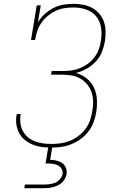

<svg xmlns="http://www.w3.org/2000/svg" viewBox="-20 -763 640 1003"><path d="M249 8Q224 8 199.5 5Q175 2 152.5 -7Q130 -16 111.5 -30.5Q93 -45 81.5 -65.5Q70 -86 66 -110.5Q62 -135 66 -160Q67 -161 67 -163Q67 -165 68 -167H89Q88 -166 87.5 -164Q87 -162 87 -160Q84 -138 87 -116.5Q90 -95 100.5 -76.5Q111 -58 127 -45Q143 -32 163 -24.5Q183 -17 205 -14Q227 -11 249 -11Q273 -11 297.5 -14.5Q322 -18 345.5 -27.5Q369 -37 390 -53Q411 -69 426.5 -89.5Q442 -110 450 -134Q458 -158 462 -182Q467 -207 466.5 -232Q466 -257 458.5 -280Q451 -303 436 -321.5Q421 -340 400.5 -352Q380 -364 355.5 -368.5Q331 -373 305 -373H247L250 -392H309Q331 -392 353.5 -395Q376 -398 398 -407Q420 -416 439.5 -430.5Q459 -445 473.5 -464Q488 -483 496 -505Q504 -527 507 -550Q513 -584 508 -618Q503 -652 483 -677Q463 -702 430.5 -713Q398 -724 364 -724Q341 -724 317.5 -720.5Q294 -717 271.5 -706.5Q249 -696 229.5 -680Q210 -664 196 -643.5Q182 -623 174.5 -600.5Q167 -578 163 -554H142L172 -735H193L178 -646Q192 -670 213.5 -689.5Q235 -709 259.5 -721.5Q284 -734 311 -738.5Q338 -743 364 -743Q390 -743 415.5 -738Q441 -733 462 -721.5Q483 -710 499 -691Q515 -672 523 -648.5Q531 -625 531.5 -599Q532 -573 528 -547Q523 -519 512 -491Q501 -463 480 -441Q459 -419 432.5 -404Q406 -389 377 -382Q408 -373 432.5 -353.5Q457 -334 470.5 -306Q484 -278 486 -245Q488 -212 483 -179Q479 -153 469.5 -126.5Q460 -100 443 -77.5Q426 -55 403 -38Q380 -21 354.5 -10.5Q329 0 302 4Q275 8 249 8ZM107 220 110 201H210Q225 201 240 199Q255 197 269 191Q283 185 293.5 172.5Q304 160 307 146Q309 132 302 119.5Q295 107 283 101Q271 95 257 93Q243 91 229 91H218L233 0H254L242 72Q259 72 275.5 76Q292 80 305 89Q318 98 324 113.5Q330 129 328 146Q326 158 319.5 170Q313 182 303.5 191Q294 200 282 205.5Q270 211 257.5 214.5Q245 218 232.5 219Q220 220 207 220Z"/></svg>

Font: Iosevka Curly Slab ThExObl
Style: Regular
Weight: 100
Width: 7
Italic angle: -9°
Monospace: yes
Designer: Belleve Invis
Foundry: Belleve Invis
Version: Version 11.1.0; ttfautohint (v1.8.3)